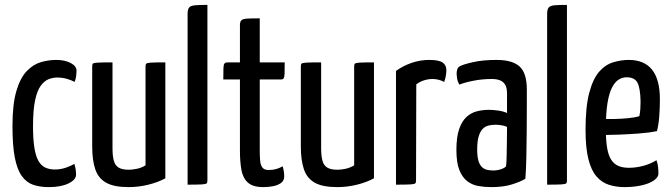

<svg xmlns="http://www.w3.org/2000/svg" viewBox="-20 -755 2744 785"><path d="M180 10Q143 10 115.5 0.5Q88 -9 69 -35.5Q50 -62 40.5 -111Q31 -160 31 -239Q31 -329 47 -383Q63 -437 89.5 -464.5Q116 -492 147.5 -501Q179 -510 210 -510Q245 -510 269 -497.5Q293 -485 293 -465Q293 -457 291.5 -445Q290 -433 285 -420Q273 -427 254 -432.5Q235 -438 214 -438Q197 -438 179.5 -431.5Q162 -425 147 -405Q132 -385 123.5 -345Q115 -305 115 -239Q115 -186 120.5 -151.5Q126 -117 137 -97.5Q148 -78 165 -70Q182 -62 204 -62Q228 -62 249.5 -69.5Q271 -77 284 -85Q288 -72 289.5 -61.5Q291 -51 291 -41Q291 -20 260 -5Q229 10 180 10Z M506 10Q446 10 414 -8Q382 -26 369.5 -63Q357 -100 357 -156V-484Q357 -492 360 -495Q363 -498 380.5 -499Q398 -500 440 -500V-149Q440 -117 445.5 -97.5Q451 -78 465.5 -69.5Q480 -61 507 -61Q521 -61 540 -65Q559 -69 575 -79V-484Q575 -492 578.5 -495Q582 -498 598.5 -499Q615 -500 656 -500V-26Q627 -10 587 0Q547 10 506 10Z M747 0V-698Q747 -717 753.5 -724.5Q760 -732 778 -733.5Q796 -735 828 -735V-16Q828 -8 824.5 -5Q821 -2 804.5 -1Q788 0 747 0Z M1056 10Q1014 10 993.5 -8.5Q973 -27 967 -60.5Q961 -94 961 -139V-430H893Q893 -462 893.5 -476.5Q894 -491 898 -495.5Q902 -500 910 -500H961V-652Q961 -667 967.5 -672.5Q974 -678 991.5 -679Q1009 -680 1042 -680V-500H1144Q1144 -469 1143.5 -454Q1143 -439 1139.5 -434.5Q1136 -430 1128 -430H1042V-139Q1042 -118 1043.5 -99.5Q1045 -81 1052.5 -70.5Q1060 -60 1078 -60Q1095 -60 1108 -63.5Q1121 -67 1136 -75Q1138 -67 1140 -57Q1142 -47 1142 -34Q1142 -16 1128.5 -6.5Q1115 3 1095.5 6.5Q1076 10 1056 10Z M1359 10Q1299 10 1267 -8Q1235 -26 1222.5 -63Q1210 -100 1210 -156V-484Q1210 -492 1213 -495Q1216 -498 1233.5 -499Q1251 -500 1293 -500V-149Q1293 -117 1298.5 -97.5Q1304 -78 1318.5 -69.5Q1333 -61 1360 -61Q1374 -61 1393 -65Q1412 -69 1428 -79V-484Q1428 -492 1431.5 -495Q1435 -498 1451.5 -499Q1468 -500 1509 -500V-26Q1480 -10 1440 0Q1400 10 1359 10Z M1599 0V-465Q1628 -486 1663 -498Q1698 -510 1735 -510Q1774 -510 1789.5 -499.5Q1805 -489 1805 -468Q1805 -460 1803 -446.5Q1801 -433 1796 -420Q1785 -426 1773 -429Q1761 -432 1748 -432Q1731 -432 1713.5 -426.5Q1696 -421 1682 -410L1681 -16Q1681 -8 1677.5 -5Q1674 -2 1657 -1Q1640 0 1599 0Z M1989 10Q1961 10 1935.5 5.5Q1910 1 1890 -14.5Q1870 -30 1858 -60Q1846 -90 1846 -142Q1846 -194 1857 -226.5Q1868 -259 1887 -276.5Q1906 -294 1930 -300Q1954 -306 1979 -306Q1995 -306 2016.5 -303Q2038 -300 2053 -293Q2053 -293 2053 -307Q2053 -321 2053 -339.5Q2053 -358 2053 -372Q2053 -396 2045.5 -408.5Q2038 -421 2024.5 -426.5Q2011 -432 1991 -432Q1952 -432 1916 -425Q1880 -418 1858 -409Q1851 -421 1849 -433.5Q1847 -446 1847 -456Q1847 -463 1849.5 -471Q1852 -479 1858 -483Q1871 -491 1912 -500.5Q1953 -510 2010 -510Q2075 -510 2104.5 -483Q2134 -456 2134 -388V-335Q2134 -278 2133.5 -220.5Q2133 -163 2132 -112.5Q2131 -62 2128 -24Q2108 -12 2073 -1Q2038 10 1989 10ZM1997 -58Q2013 -58 2028 -63Q2043 -68 2049 -75Q2051 -91 2051.5 -119Q2052 -147 2052.5 -178Q2053 -209 2053 -236Q2043 -241 2029.5 -243Q2016 -245 2006 -245Q1990 -245 1976.5 -241.5Q1963 -238 1953 -227.5Q1943 -217 1937 -197Q1931 -177 1931 -144Q1931 -117 1935.5 -100Q1940 -83 1949 -73.5Q1958 -64 1970 -61Q1982 -58 1997 -58Z M2217 0V-698Q2217 -717 2223.5 -724.5Q2230 -732 2248 -733.5Q2266 -735 2298 -735V-16Q2298 -8 2294.5 -5Q2291 -2 2274.5 -1Q2258 0 2217 0Z M2533 10Q2499 10 2469.5 0.5Q2440 -9 2418.5 -34Q2397 -59 2385.5 -105Q2374 -151 2374 -224Q2374 -318 2389 -375Q2404 -432 2429 -461Q2454 -490 2486 -500Q2518 -510 2551 -510Q2614 -510 2646 -470Q2678 -430 2678 -349Q2678 -316 2675.5 -281Q2673 -246 2666 -219Q2632 -212 2590 -209Q2548 -206 2510 -204.5Q2472 -203 2447.5 -203Q2423 -203 2423 -203L2424 -269Q2424 -269 2443 -268.5Q2462 -268 2489.5 -268.5Q2517 -269 2545.5 -271.5Q2574 -274 2594 -280Q2597 -294 2598 -310Q2599 -326 2599 -340Q2598 -394 2586.5 -416.5Q2575 -439 2542 -439Q2525 -439 2509.5 -429.5Q2494 -420 2482 -396.5Q2470 -373 2463.5 -332Q2457 -291 2457 -227Q2457 -180 2462.5 -149Q2468 -118 2479.5 -101Q2491 -84 2508.5 -76.5Q2526 -69 2551 -69Q2581 -69 2610.5 -77Q2640 -85 2664 -100Q2669 -88 2670.5 -72.5Q2672 -57 2672 -45Q2672 -30 2653 -17Q2634 -4 2602.5 3Q2571 10 2533 10Z"/></svg>

Font: Yanone Kaffeesatz ExtraLight
Style: Regular
Weight: 400
Version: Version 2.003